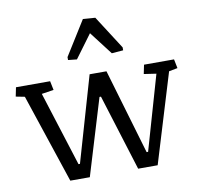

<svg xmlns="http://www.w3.org/2000/svg" viewBox="-93 -911 1034 1003"><g transform="rotate(-10 424.0 -410.0)"><path d="M853 -481.9 807.1 -473.1 663.1 0H559.6L433.6 -404.3H425.8L303.2 0H199.7L42 -472.7L-4.9 -481.9L4.9 -529.8H186L195.8 -481.9L131.8 -472.2L256.8 -77.6H264.6L395.5 -529.8H484.9L618.2 -77.6H626L739.7 -472.2L674.3 -481.9L684.1 -529.8H843.3ZM589.8 -622.6 528.8 -617.7 434.6 -740.7 343.8 -617.7 297.4 -622.6V-638.2L411.1 -820.3L476.1 -815.4L589.8 -638.2Z"/></g></svg>

Font: Noticia Text
Style: Regular
Weight: 400
Designer: JM Sole
Foundry: JM Sole
Version: Version 1.003